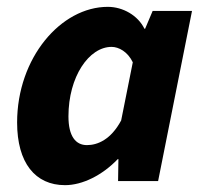

<svg xmlns="http://www.w3.org/2000/svg" viewBox="-20 -529 594 561"><path d="M170 12C221 12 279 -17 324 -64H326L325 0H442L541 -497H426L404 -445H402C383 -484 339 -509 295 -509C158 -509 30 -360 30 -171C30 -53 83 12 170 12ZM234 -105C201 -105 180 -131 180 -189C180 -305 240 -392 306 -392C327 -392 353 -378 368 -347L334 -177C304 -121 265 -105 234 -105Z"/></svg>

Font: Source Sans Pro
Style: Bold Italic
Weight: 700
Italic angle: -11°
Designer: Paul D. Hunt
Foundry: Adobe Systems Incorporated
Version: Version 3.006;hotconv 1.0.111;makeotfexe 2.5.65597